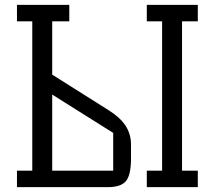

<svg xmlns="http://www.w3.org/2000/svg" viewBox="-20 -770 884 790"><path d="M49.8 0V-67.9H112.8V-682.1H49.8V-750H265.1V-682.1H194.8V-462.9L424.8 -317.9Q473.1 -288.1 496.1 -253.4Q519 -218.8 519 -175.8V-118.2Q519 -49.8 498.3 -24.9Q477.5 0 423.8 0ZM194.8 -67.9H445.8V-223.1L194.8 -380.9ZM584 0V-67.9H647V-682.1H584V-750H793.9V-682.1H729V-67.9H793.9V0Z"/></svg>

Font: Kelly Slab
Style: Regular
Weight: 400
Designer: Denis Masharov
Foundry: Denis Masharov
Version: Version 1.001